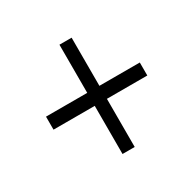

<svg xmlns="http://www.w3.org/2000/svg" viewBox="-99 -578 605 601"><g transform="rotate(-30 204.0 -277.5)"><path d="M183 -80V-254H34V-301H183V-475H227V-301H373V-254H227V-80Z"/></g></svg>

Font: Arsenal SC
Style: Regular
Weight: 400
Designer: Andrij Shevchenko
Foundry: Stairsfor
Version: Version 2.001; ttfautohint (v1.8.4.7-5d5b)